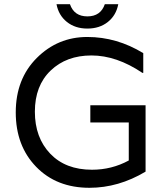

<svg xmlns="http://www.w3.org/2000/svg" viewBox="-20 -884 784 914"><path d="M410 -383H673V-67Q544 10 406 10Q249 10 152 -90Q55 -190 55 -349Q55 -508 155 -608Q255 -708 395.5 -708Q536 -708 662 -631V-537H658Q535 -620 415.5 -620Q296 -620 221 -548Q146 -476 146 -352.5Q146 -229 219 -152.5Q292 -76 418 -76Q512 -76 593 -120V-301H410ZM479 -864H543Q533 -811 493.5 -779.5Q454 -748 396 -748Q338 -748 298.5 -779.5Q259 -811 249 -864H313Q333 -806 396 -806Q459 -806 479 -864Z"/></svg>

Font: Varela
Style: Regular
Weight: 400
Designer: Joe Prince
Foundry: Joe Prince
Version: Version 1.000